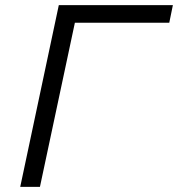

<svg xmlns="http://www.w3.org/2000/svg" viewBox="-20 -731 696 751"><path d="M210 -710.9H656.2L642.1 -642.1H272.9L136.2 0H59.1Z"/></svg>

Font: Tuffy
Style: Italic
Weight: 400
Italic angle: -12°
Designer: Thatcher Ulrich, Karoly Barta and Michael Everson
Version: Version 001.271